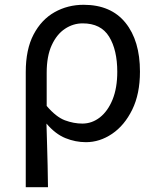

<svg xmlns="http://www.w3.org/2000/svg" viewBox="-20 -577 653 797"><path d="M86.9 200.2V-277.8Q86.9 -372.1 119.4 -433.8Q151.9 -495.6 206.5 -526.4Q261.2 -557.1 327.1 -557.1Q440.4 -557.1 500.7 -482.7Q561 -408.2 561 -279.8Q561 -187 528.8 -121.6Q496.6 -56.2 445.3 -21.5Q394 13.2 336.9 13.2Q293 13.2 251.5 -3.7Q210 -20.5 172.9 -64Q174.3 -15.1 175.5 26.6Q176.8 68.4 177.7 109.9Q178.7 151.4 179.2 200.2ZM321.8 -64Q361.8 -64 394.8 -89.8Q427.7 -115.7 447.3 -163.8Q466.8 -211.9 466.8 -278.8Q466.8 -369.6 432.9 -424.8Q398.9 -480 323.2 -480Q283.7 -480 249.8 -457.5Q215.8 -435.1 194.8 -389.6Q173.8 -344.2 173.8 -274.9V-137.2Q212.9 -91.3 249.5 -77.6Q286.1 -64 321.8 -64Z"/></svg>

Font: Source Han Sans CN
Style: Regular
Weight: 400
Designer: Ryoko NISHIZUKA  (kana, bopomofo & ideographs); Paul D. Hunt (Latin, Greek & Cyrillic); Sandoll Communications , Soo-you
Foundry: Adobe
Version: Version 2.004;hotconv 1.0.118;makeotfexe 2.5.65603